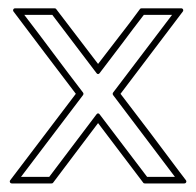

<svg xmlns="http://www.w3.org/2000/svg" viewBox="-20 -424 465 455"><path d="M109.4 -404.3Q110.4 -404.3 111.6 -403.8Q112.8 -403.3 113.3 -402.3L212.4 -272.5Q236.8 -304.7 262.2 -337.2Q287.6 -369.6 311.5 -402.3Q312 -403.3 313.2 -403.8Q314.5 -404.3 315.4 -404.3H409.2Q412.6 -404.3 413.8 -401.6Q415 -398.9 413.1 -396.5L265.6 -201.7Q299.8 -157.2 336.2 -109.1Q372.6 -61 406.7 -15.1Q410.2 -10.7 413.6 -6.1Q417 -1.5 420.4 2.9Q422.4 5.4 421.1 8.1Q419.9 10.7 416.5 10.7H323.2Q322.3 10.7 321 10.3Q319.8 9.8 319.3 8.8L212.4 -132.3Q186 -97.2 159.2 -61.8Q132.3 -26.4 106 8.8Q105.5 9.8 104.2 10.3Q103 10.7 102.1 10.7H8.3Q4.9 10.7 3.7 8.1Q2.4 5.4 4.4 2.9L159.7 -201.7Q124 -248.5 85.7 -299.1Q47.4 -349.6 12.2 -396.5Q10.3 -398.9 11.5 -401.6Q12.7 -404.3 16.1 -404.3ZM37.6 -388.7Q72.8 -342.8 107.2 -296.6Q141.6 -250.5 176.8 -204.6Q178.7 -201.7 176.8 -198.7L29.8 -4.9H96.7Q124.5 -42 152.6 -78.9Q180.7 -115.7 208.5 -152.8Q210 -155.3 212.4 -155.3Q214.8 -155.3 216.3 -152.8L328.6 -4.9H394.5Q357.9 -53.2 321.3 -101.8Q284.7 -150.4 248 -198.7Q246.1 -201.7 248 -204.6L387.7 -388.7H320.8Q294.4 -354.5 268.6 -319.8Q242.7 -285.2 216.3 -251Q214.8 -248.5 212.4 -248.5Q210 -248.5 208.5 -251L104 -388.7Z"/></svg>

Font: Fibel Sued Kontur LRS
Style: Regular
Weight: 400
Designer: Peter Wiegel
Foundry: Peter Wiegel
Version: Version 000.000